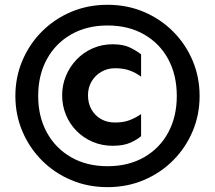

<svg xmlns="http://www.w3.org/2000/svg" viewBox="-20 -726 894 798"><path d="M426.8 51.8Q344.7 51.8 274.9 22Q205.1 -7.8 153.3 -60.1Q101.6 -112.3 72.8 -180.7Q43.9 -249 43.9 -327.1Q43.9 -405.3 72.8 -473.6Q101.6 -542 153.3 -594.2Q205.1 -646.5 274.9 -676.3Q344.7 -706.1 426.8 -706.1Q508.8 -706.1 578.6 -676.3Q648.4 -646.5 700.2 -594.2Q752 -542 780.8 -473.6Q809.6 -405.3 809.6 -327.1Q809.6 -249 780.8 -180.7Q752 -112.3 700.2 -60.1Q648.4 -7.8 578.6 22Q508.8 51.8 426.8 51.8ZM426.8 -35.2Q513.7 -35.2 578.6 -72.3Q643.6 -109.4 679.2 -175.3Q714.8 -241.2 714.8 -327.1Q714.8 -414.1 679.2 -480Q643.6 -545.9 578.6 -583Q513.7 -620.1 426.8 -620.1Q340.8 -620.1 275.9 -583Q210.9 -545.9 174.8 -480Q138.7 -414.1 138.7 -327.1Q138.7 -241.2 174.8 -175.3Q210.9 -109.4 275.9 -72.3Q340.8 -35.2 426.8 -35.2ZM448.2 -120.1Q403.3 -120.1 364.7 -136.7Q326.2 -153.3 297.9 -182.1Q269.5 -210.9 253.9 -249Q238.3 -287.1 238.3 -330.1Q238.3 -372.1 253.9 -410.2Q269.5 -448.2 297.9 -478Q326.2 -507.8 364.7 -524.9Q403.3 -542 448.2 -542Q493.2 -542 521.5 -527.8Q549.8 -513.7 566.4 -500V-407.2Q545.9 -422.9 520 -432.6Q494.1 -442.4 458 -442.4Q426.8 -442.4 401.4 -427.7Q376 -413.1 360.8 -387.7Q345.7 -362.3 345.7 -330.1Q345.7 -296.9 359.9 -271.5Q374 -246.1 399.4 -231.4Q424.8 -216.8 458 -216.8Q494.1 -216.8 520 -227.1Q545.9 -237.3 566.4 -252V-160.2Q549.8 -145.5 521.5 -132.8Q493.2 -120.1 448.2 -120.1Z"/></svg>

Font: Sen
Style: Bold
Weight: 700
Designer: Kosal Sen, Philatype
Foundry: Philatype
Version: Version 2.000;gftools[0.9.31]